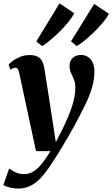

<svg xmlns="http://www.w3.org/2000/svg" viewBox="-51 -875 669 1144"><path d="M63 -442.5Q59.5 -459 54.2 -465.2Q49 -471.5 41 -471.5Q33.5 -471.5 26.8 -468.5Q20 -465.5 12 -459L0 -489Q8.5 -499.5 26.8 -513.2Q45 -527 70.8 -537Q96.5 -547 126.5 -547Q155 -547 172.5 -537.8Q190 -528.5 199.8 -510.5Q209.5 -492.5 213.5 -466.5Q219.5 -429 226.2 -386Q233 -343 240 -298Q247 -253 253.8 -208.5Q260.5 -164 267 -123L281.5 -27.5L326.5 -116.5Q343 -151 356.2 -182.5Q369.5 -214 378.8 -243.5Q388 -273 393 -300.2Q398 -327.5 398 -352.5Q397.5 -382 389.2 -402Q381 -422 372.2 -440.2Q363.5 -458.5 363.5 -483.5Q363.5 -511.5 381.8 -529.5Q400 -547.5 430.5 -547.5Q458.5 -547.5 476.5 -533.5Q494.5 -519.5 503 -497.5Q511.5 -475.5 511.5 -451.5Q511.5 -405 499.5 -361Q487.5 -317 467.2 -273.2Q447 -229.5 422.5 -183.5Q408 -155 391.8 -125.2Q375.5 -95.5 358.2 -65.5Q341 -35.5 323.2 -6Q305.5 23.5 287.8 51.8Q270 80 252 106.5Q221.5 154 191.2 185.8Q161 217.5 128.5 233Q96 248.5 58 248.5Q31.5 248.5 6.8 242Q-18 235.5 -31 228L3.5 129Q14 138 38.5 150.2Q63 162.5 91 162.5Q123.5 162.5 149.5 146Q175.5 129.5 199.5 99Q223.5 68.5 250 25.5H163.5ZM199.5 -600 165.5 -628.5 303.5 -855 391.5 -796Q382.5 -778 365.5 -755.8Q348.5 -733.5 327 -710.2Q305.5 -687 282.2 -665.5Q259 -644 237.5 -626.8Q216 -609.5 199.5 -600ZM406 -600.5 372 -628.5 510 -851.5 598 -793Q586.5 -770 563 -741.8Q539.5 -713.5 511 -685.5Q482.5 -657.5 454.8 -634.8Q427 -612 406 -600.5Z"/></svg>

Font: Merriweather 72pt ExtraBold
Style: Italic
Weight: 800
Italic angle: -7.8°
Version: Version 2.101